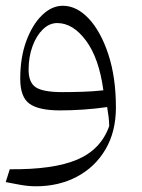

<svg xmlns="http://www.w3.org/2000/svg" viewBox="-20 -381 497 672"><path d="M105.5 271Q80.1 271 52 266.1Q23.9 261.2 0 256.3L14.2 211.4Q167.5 212.9 250.5 177.5Q333.5 142.1 362.3 60.1Q361.8 41.5 359.9 26.6Q357.9 11.7 355 -6.3Q315.4 -0.5 273.2 2.4Q231 5.4 190.4 5.4Q115.2 5.4 83 -18.1Q50.8 -41.5 50.8 -105.5Q50.8 -179.7 72 -237.3Q93.3 -294.9 127.2 -327.9Q161.1 -360.8 199.7 -360.8Q248.5 -360.8 290.8 -315.7Q333 -270.5 359.4 -190.2Q385.7 -109.9 385.7 -4.9Q385.7 79.6 349.4 141.6Q313 203.6 249.5 237.3Q186 271 105.5 271ZM341.8 -64.9Q326.7 -177.2 281 -238.8Q235.4 -300.3 180.2 -300.3Q152.8 -300.3 130.1 -278.3Q107.4 -256.3 93.8 -219.2Q80.1 -182.1 80.1 -136.7Q80.1 -91.8 105.7 -75.2Q131.3 -58.6 198.2 -58.6Q231 -58.6 269 -59.8Q307.1 -61 341.8 -64.9Z"/></svg>

Font: Pinar DS1-Light
Style: Regular
Weight: 300
Designer: Amin Abedi
Version: Version 2.000